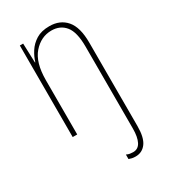

<svg xmlns="http://www.w3.org/2000/svg" viewBox="-191 -720 840 957"><g transform="rotate(-30 229.0 -241.0)"><path d="M301 148Q289 148 280 146Q271 144 263 141V115Q273 120 282.5 121.5Q292 123 301 123Q330 123 344 96Q358 69 358 20V-452Q358 -535 329 -570.5Q300 -606 250 -606Q190 -606 146.5 -556.5Q103 -507 103 -405V-93H77V-620H96L100 -509H102Q110 -537 128 -565Q146 -593 176 -611.5Q206 -630 252 -630Q313 -630 348.5 -589Q384 -548 384 -459V21Q384 87 361.5 117.5Q339 148 301 148Z"/></g></svg>

Font: Noto Sans Kannada UI Condensed Thin
Style: Regular
Weight: 100
Width: 3
Designer: Jelle Bosma - Monotype Design Team
Foundry: Monotype Imaging Inc.
Version: Version 2.005; ttfautohint (v1.8.4.7-5d5b)